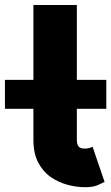

<svg xmlns="http://www.w3.org/2000/svg" viewBox="-20 -743 450 777"><path d="M354.5 -149.4 403.3 -6.8Q394 -2 375.2 6.3Q356.4 14.6 324.2 14.6Q290.5 14.6 254.2 5.1Q217.8 -4.4 186 -26.1Q154.3 -47.9 134.8 -85Q115.2 -122.1 115.2 -176.8V-302.7H0V-419.9H115.2V-722.7H291V-419.9H410.2V-302.7H291V-176.8Q291 -158.7 298.1 -150.1Q305.2 -141.6 324.2 -141.6Q331.1 -141.6 340.3 -143.8Q349.6 -146 354.5 -149.4Z"/></svg>

Font: Giphurs Black
Style: Regular
Weight: 900
Version: Version 0.920; ttfautohint (v1.8.4.7-5d5b)